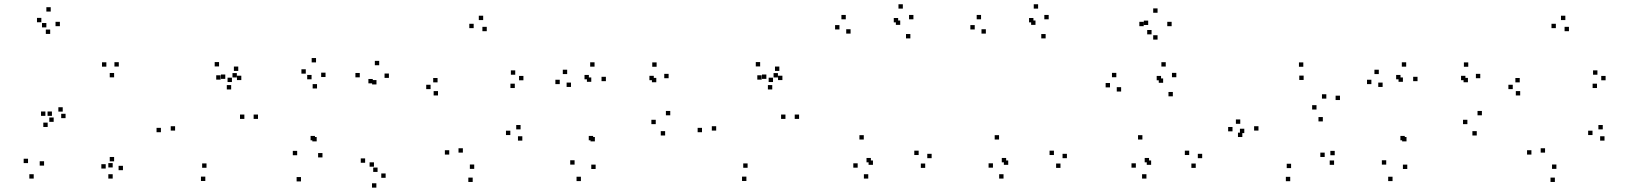

<svg xmlns="http://www.w3.org/2000/svg" viewBox="-20 -808 7480 880"><path d="M182 -49V-69H162V-49ZM280.5 -266.5V-286.5H260.5V-266.5ZM503 -453.5V-473.5H483V-453.5ZM524.5 -503V-523H504.5V-503ZM467.5 -502.5V-522.5H447.5V-502.5ZM218 -277V-297H198V-277ZM188 -277V-297H168V-277ZM198.5 -226V-246H178.5V-226ZM254.5 -688V-708H234.5V-688ZM212.5 -755V-775H192.5V-755ZM169.5 -706V-726H149.5V-706ZM210 -652.5V-672.5H190V-652.5ZM192.5 -682.5V-702.5H172.5V-682.5ZM108.5 -60.5V-80.5H88.5V-60.5ZM134.5 10.5V-9.5H114.5V10.5ZM543.5 -28V-48H523.5V-28ZM503 -68.5V-88.5H483V-68.5ZM464.5 -35.5V-55.5H444.5V-35.5ZM496.5 -40.5V-60.5H476.5V-40.5ZM267.5 -296.5V-316.5H247.5V-296.5ZM226 -249.5V-269.5H206V-249.5ZM496.5 10.5V-9.5H476.5V10.5Z M1162.5 -263V-283H1142.5V-263ZM1065.5 -453V-473H1045.5V-453ZM1012.5 -446.5V-466.5H992.5V-446.5ZM1039.5 -398V-418H1019.5V-398ZM1100 -263V-283H1080V-263ZM926.5 -39V-59H906.5V-39ZM782.5 -209.5V-229.5H762.5V-209.5ZM991 -443V-463H971V-443ZM1043 -432V-452H1023V-432ZM1086 -441V-461H1066V-441ZM1072 -483V-503H1052V-483ZM984 -503.5V-523.5H964V-503.5ZM717.5 -202V-222H697.5V-202ZM921 21.5V1.5H901V21.5Z M1747.5 7V-13H1727.5V7ZM1694 -44V-64H1674V-44ZM1710.5 -20V-40H1690.5V-20ZM1762.5 -451V-471H1742.5V-451ZM1718 -509V-529H1698V-509ZM1629 -453.5V-473.5H1609V-453.5ZM1431.5 -160V-180H1411.5V-160ZM1423.5 -165V-185H1403.5V-165ZM1472 -455V-475H1452V-455ZM1428.5 -522V-542H1408.5V-522ZM1381.5 -470.5V-490.5H1361.5V-470.5ZM1433 -402.5V-422.5H1413V-402.5ZM1408 -444.5V-464.5H1388V-444.5ZM1342 -96.5V-116.5H1322V-96.5ZM1359.5 23.5V3.5H1339.5V23.5ZM1458 -86.5V-106.5H1438V-86.5ZM1688.5 -426V-446H1668.5V-426ZM1705.5 -421V-441H1685.5V-421ZM1653.5 -62V-82H1633.5V-62ZM1705 52V32H1685V52Z M2374 -163.5V-183.5H2354V-163.5ZM2366 -215V-235H2346V-215ZM2319 -189V-209H2299V-189ZM2153.5 -34V-54H2133.5V-34ZM2101.5 -108.5V-128.5H2081.5V-108.5ZM2211 -665V-685H2191V-665ZM2194.5 -716V-736H2174.5V-716ZM2151 -679V-699H2131V-679ZM2039 -99.5V-119.5H2019V-99.5ZM2146.5 26V6H2126.5V26ZM2339.5 -404.5V-424.5H2319.5V-404.5ZM2379 -440V-460H2359V-440ZM2341.5 -465.5V-485.5H2321.5V-465.5ZM1985.5 -430.5V-450.5H1965.5V-430.5ZM1953.5 -399.5V-419.5H1933.5V-399.5ZM1987.5 -370.5V-390.5H1967.5V-370.5Z M2710 -33.5V-53.5H2690V-33.5ZM2976.5 -440.5V-460.5H2956.5V-440.5ZM2988 -431V-451H2968V-431ZM2985.5 -239V-259H2965.5V-239ZM3028.5 -187V-207H3008.5V-187ZM3052 -279.5V-299.5H3032V-279.5ZM3044.5 -449.5V-469.5H3024.5V-449.5ZM2989.5 -502V-522H2969.5V-502ZM2706.5 -160V-180H2686.5V-160ZM2698.5 -165V-185H2678.5V-165ZM2757 -436V-456H2737V-436ZM2705 -502.5V-522.5H2685V-502.5ZM2579.5 -468.5V-488.5H2559.5V-468.5ZM2545.5 -422.5V-442.5H2525.5V-422.5ZM2597 -409.5V-429.5H2577V-409.5ZM2679 -444.5V-464.5H2659V-444.5ZM2690 -433V-453H2670V-433ZM2613.5 -53.5V-73.5H2593.5V-53.5ZM2642.5 22V2H2622.5V22Z M3642.5 -263V-283H3622.5V-263ZM3545.5 -453V-473H3525.5V-453ZM3492.5 -446.5V-466.5H3472.5V-446.5ZM3519.5 -398V-418H3499.5V-398ZM3580 -263V-283H3560V-263ZM3406.5 -39V-59H3386.5V-39ZM3262.5 -209.5V-229.5H3242.5V-209.5ZM3471 -443V-463H3451V-443ZM3523 -432V-452H3503V-432ZM3566 -441V-461H3546V-441ZM3552 -483V-503H3532V-483ZM3464 -503.5V-523.5H3444V-503.5ZM3197.5 -202V-222H3177.5V-202ZM3401 21.5V1.5H3381V21.5Z M4220.5 -38.5V-58.5H4200.5V-38.5ZM4250 -83V-103H4230V-83ZM4190.5 -97.5V-117.5H4170.5V-97.5ZM3981 -52.5V-72.5H3961V-52.5ZM3971.5 -64V-84H3951.5V-64ZM4152.5 -632V-652H4132.5V-632ZM4166.5 -719.5V-739.5H4146.5V-719.5ZM4118 -768.5V-788.5H4098V-768.5ZM3856.5 -719.5V-739.5H3836.5V-719.5ZM3827.5 -673V-693H3807.5V-673ZM3878.5 -654V-674H3858.5V-654ZM4096.5 -705.5V-725.5H4076.5V-705.5ZM4106 -694V-714H4086V-694ZM3939 -168.5V-188.5H3919V-168.5ZM3911 -39.5V-59.5H3891V-39.5ZM3959.5 10.5V-9.5H3939.5V10.5Z M4840.5 -38.5V-58.5H4820.5V-38.5ZM4870 -83V-103H4850V-83ZM4810.5 -97.5V-117.5H4790.5V-97.5ZM4601 -52.5V-72.5H4581V-52.5ZM4591.5 -64V-84H4571.5V-64ZM4772.5 -632V-652H4752.5V-632ZM4786.5 -719.5V-739.5H4766.5V-719.5ZM4738 -768.5V-788.5H4718V-768.5ZM4476.5 -719.5V-739.5H4456.5V-719.5ZM4447.5 -673V-693H4427.5V-673ZM4498.5 -654V-674H4478.5V-654ZM4716.5 -705.5V-725.5H4696.5V-705.5ZM4726 -694V-714H4706V-694ZM4559 -168.5V-188.5H4539V-168.5ZM4531 -39.5V-59.5H4511V-39.5ZM4579.5 10.5V-9.5H4559.5V10.5Z M5460.5 -38.5V-58.5H5440.5V-38.5ZM5490 -83V-103H5470V-83ZM5430.5 -97.5V-117.5H5410.5V-97.5ZM5256 -52.5V-72.5H5236V-52.5ZM5246.5 -64V-84H5226.5V-64ZM5355.5 -366.5V-386.5H5335.5V-366.5ZM5371.5 -454V-474H5351.5V-454ZM5323 -503V-523H5303V-503ZM5096.5 -454V-474H5076.5V-454ZM5067.5 -407.5V-427.5H5047.5V-407.5ZM5118.5 -388.5V-408.5H5098.5V-388.5ZM5301.5 -440V-460H5281.5V-440ZM5311 -428.5V-448.5H5291V-428.5ZM5216 -168.5V-188.5H5196V-168.5ZM5186 -39.5V-59.5H5166V-39.5ZM5234.5 10.5V-9.5H5214.5V10.5ZM5350 -688V-708H5330V-688ZM5285.5 -749.5V-769.5H5265.5V-749.5ZM5222 -688V-708H5202V-688ZM5258 -650.5V-670.5H5238V-650.5ZM5242.5 -693.5V-713.5H5222.5V-693.5ZM5285.5 -626.5V-646.5H5265.5V-626.5Z M6094.5 -52.5V-72.5H6074.5V-52.5ZM6097.5 -96.5V-116.5H6077.5V-96.5ZM6051.5 -88.5V-108.5H6031.5V-88.5ZM5897.5 -37.5V-57.5H5877.5V-37.5ZM5748 -209.5V-229.5H5728V-209.5ZM5955 -441.5V-461.5H5935V-441.5ZM6059 -356V-376H6039V-356ZM6014 -306V-326H5994V-306ZM5664.5 -240.5V-260.5H5644.5V-240.5ZM5629 -206V-226H5609V-206ZM5674 -180V-200H5654V-180ZM6043 -251.5V-271.5H6023V-251.5ZM6121.5 -349.5V-369.5H6101.5V-349.5ZM5953.5 -502V-522H5933.5V-502ZM5683 -198V-218H5663V-198ZM5893.5 22.5V2.5H5873.5V22.5Z M6430 -33.5V-53.5H6410V-33.5ZM6696.5 -440.5V-460.5H6676.5V-440.5ZM6708 -431V-451H6688V-431ZM6705.5 -239V-259H6685.5V-239ZM6748.5 -187V-207H6728.5V-187ZM6772 -279.5V-299.5H6752V-279.5ZM6764.5 -449.5V-469.5H6744.5V-449.5ZM6709.5 -502V-522H6689.5V-502ZM6426.5 -160V-180H6406.5V-160ZM6418.5 -165V-185H6398.5V-165ZM6477 -436V-456H6457V-436ZM6425 -502.5V-522.5H6405V-502.5ZM6299.5 -468.5V-488.5H6279.5V-468.5ZM6265.5 -422.5V-442.5H6245.5V-422.5ZM6317 -409.5V-429.5H6297V-409.5ZM6399 -444.5V-464.5H6379V-444.5ZM6410 -433V-453H6390V-433ZM6333.5 -53.5V-73.5H6313.5V-53.5ZM6362.5 22V2H6342.5V22Z M7334 -163.5V-183.5H7314V-163.5ZM7326 -215V-235H7306V-215ZM7279 -189V-209H7259V-189ZM7113.5 -34V-54H7093.5V-34ZM7061.5 -108.5V-128.5H7041.5V-108.5ZM7171 -665V-685H7151V-665ZM7154.5 -716V-736H7134.5V-716ZM7111 -679V-699H7091V-679ZM6999 -99.5V-119.5H6979V-99.5ZM7106.5 26V6H7086.5V26ZM7299.5 -404.5V-424.5H7279.5V-404.5ZM7339 -440V-460H7319V-440ZM7301.5 -465.5V-485.5H7281.5V-465.5ZM6945.5 -430.5V-450.5H6925.5V-430.5ZM6913.5 -399.5V-419.5H6893.5V-399.5ZM6947.5 -370.5V-390.5H6927.5V-370.5Z"/></svg>

Font: Monaspace Radon Dots Var
Style: Regular
Weight: 400
Designer: Riley Cran and the Lettermatic Team
Version: Version 1.100 (Monaspace Radon Dots)